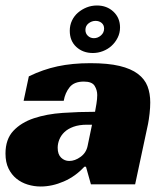

<svg xmlns="http://www.w3.org/2000/svg" viewBox="-33 -671 605 699"><path d="M72 -393Q123 -418 176.5 -429.5Q230 -441 296 -441Q360 -441 402 -431Q444 -421 469 -402Q494 -383 504 -357Q514 -331 514 -298Q514 -279 511.5 -257Q509 -235 506 -220L459 0H298L280 -64H274Q242 -29 199.5 -10.5Q157 8 115 8Q91 8 68 1Q45 -6 27 -20.5Q9 -35 -2 -57.5Q-13 -80 -13 -112Q-13 -164 15.5 -194.5Q44 -225 90.5 -240.5Q137 -256 195.5 -260Q254 -264 313 -264Q315 -274 318 -292.5Q321 -311 321 -325Q321 -343 311.5 -358.5Q302 -374 272 -374Q237 -374 220.5 -353.5Q204 -333 199 -304H53ZM302 -217H284Q255 -217 234.5 -209.5Q214 -202 201.5 -190Q189 -178 183 -163Q177 -148 177 -133Q177 -109 189.5 -97Q202 -85 219 -85Q240 -85 260.5 -100Q281 -115 286 -140ZM404 -571Q404 -551 395.5 -534Q387 -517 373.5 -504.5Q360 -492 342 -485Q324 -478 305 -478Q269 -478 245 -500Q221 -522 221 -559Q221 -579 229 -596Q237 -613 251 -625Q265 -637 282.5 -644Q300 -651 320 -651Q356 -651 380 -628.5Q404 -606 404 -571ZM346 -567Q346 -580 337 -587.5Q328 -595 315 -595Q301 -595 289.5 -586Q278 -577 278 -562Q278 -549 287 -540.5Q296 -532 309 -532Q323 -532 334.5 -542Q346 -552 346 -567Z"/></svg>

Font: Racing Sans One
Style: Regular
Weight: 400
Designer: Pablo Impallari, Rodrigo Fuenzalida
Foundry: Pablo Impallari, Rodrigo Fuenzalida
Version: Version 1.001; ttfautohint (v0.8) -G 200 -r 50